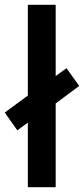

<svg xmlns="http://www.w3.org/2000/svg" viewBox="-39 -780 350 800"><path d="M77 0H193V-349L291 -422L238 -496L193 -463V-760H77V-382L-19 -311L33 -237L77 -269Z"/></svg>

Font: Noto Sans Thai Cond SemBd
Style: Regular
Weight: 600
Width: 3
Designer: Monotype Design Team
Foundry: Monotype Imaging Inc.
Version: Version 2.002